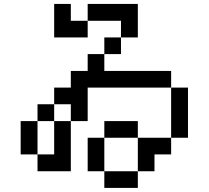

<svg xmlns="http://www.w3.org/2000/svg" viewBox="-20 -796 1040 957"><path d="M417 57.6V-109.4H500V-192.4H667V-109.4H833V-359.4H917V-109.4H833V-26.4H750V57.6H667V-109.4H500V57.6H667V140.6H500V57.6ZM250 -609.4V-776.4H333V-692.4H417V-776.4H667V-609.4H583V-526.4H500V-609.4H583V-692.4H417V-609.4ZM83 -26.4V-192.4H167V-276.4H250V-359.4H333V-442.4H417V-526.4H500V-442.4H833V-359.4H417V-192.4H333V-276.4H250V-192.4H167V-26.4H250V-192.4H333V57.6H167V-26.4Z"/></svg>

Font: KH Dot kagurazaka 12
Style: Regular
Weight: 400
Designer: Original version for X68000 by Keitarou Hiraki (http://hp.vector.co.jp/authors/VA000874/) / TrueType conversion by Homem
Version: Version 1.00.20150527